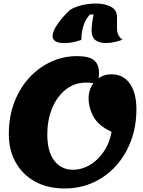

<svg xmlns="http://www.w3.org/2000/svg" viewBox="-20 -1043 813 1088"><path d="M346 25Q250 25 179 -14Q108 -53 69 -122.5Q30 -192 30 -283Q30 -383 61.5 -464.5Q93 -546 147 -604Q201 -662 270.5 -693.5Q340 -725 416 -725Q484 -725 512.5 -702Q541 -679 541 -629Q541 -611 538 -598Q535 -585 527 -567Q517 -570 499.5 -572.5Q482 -575 469 -575Q402 -575 352 -535Q302 -495 275 -428.5Q248 -362 248 -283Q248 -183 288 -132Q328 -81 394 -81Q431 -81 466.5 -96.5Q502 -112 532 -141Q562 -170 583 -209Q604 -248 612 -296Q539 -330 510.5 -380.5Q482 -431 482 -487Q482 -525 499 -555.5Q516 -586 545 -604Q574 -622 611 -622Q679 -622 716 -569Q753 -516 753 -424Q753 -328 722.5 -246Q692 -164 637 -103Q582 -42 507.5 -8.5Q433 25 346 25ZM345 -799Q308 -799 293 -810Q278 -821 278 -838Q278 -860 294 -887.5Q310 -915 333 -941.5Q356 -968 376 -986Q401 -1003 441.5 -1013Q482 -1023 523 -1023Q573 -1023 608 -1005Q643 -987 643 -946V-883Q643 -858 652 -842.5Q661 -827 674 -818Q655 -811 630 -805Q605 -799 580 -799Q544 -799 521.5 -815Q499 -831 499 -874Q499 -891 502.5 -914.5Q506 -938 510 -961H490Q472 -942 461.5 -919Q451 -896 446 -870.5Q441 -845 441 -817Q422 -810 398 -804.5Q374 -799 345 -799Z"/></svg>

Font: Lemonada
Style: Regular
Weight: 400
Designer: Mohamed Gaber (Arabic), Eduardo Tunni (Latin)
Foundry: Kief Type Foundry
Version: Version 4.005